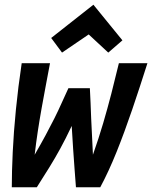

<svg xmlns="http://www.w3.org/2000/svg" viewBox="-20 -794 645 814"><path d="M30 0Q30 -66 34 -150Q38 -234 47.5 -330Q57 -426 72 -526H192Q183 -478 174 -430.5Q165 -383 156.5 -335.5Q148 -288 140.5 -239Q133 -190 127 -138Q153 -183 173.5 -221Q194 -259 210.5 -292Q227 -325 241 -356.5Q255 -388 270 -420H361Q363 -389 364 -357.5Q365 -326 366.5 -292.5Q368 -259 370 -221Q372 -183 374 -138Q399 -209 417.5 -272Q436 -335 452 -397Q468 -459 484 -526H605Q573 -425 540.5 -329.5Q508 -234 474.5 -150.5Q441 -67 405 0H302Q299 -39 296 -79Q293 -119 290 -163.5Q287 -208 284 -260Q258 -205 235.5 -164Q213 -123 189.5 -85Q166 -47 136 0ZM243 -571 197 -633 376 -774 499 -623 439 -571 356 -648Z"/></svg>

Font: Ubuntu Sans Mono
Style: Bold Italic
Weight: 700
Italic angle: -13.5°
Monospace: yes
Designer: Dalton Maag Ltd
Foundry: Dalton Maag Ltd
Version: Version 1.006